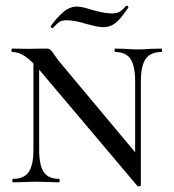

<svg xmlns="http://www.w3.org/2000/svg" viewBox="-20 -638 608 672"><path d="M545 -456Q507 -456 490 -432Q473 -408 473 -353V11Q473 13 468 14Q463 15 461 13L124 -386L117 -394V-115Q117 -60 133 -36Q149 -12 186 -12Q189 -12 189 -6Q189 0 186 0Q163 0 151 -1L107 -2L63 -1Q50 0 26 0Q23 0 23 -6Q23 -12 26 -12Q64 -12 80.5 -36Q97 -60 97 -115V-416Q76 -437 58.5 -446.5Q41 -456 23 -456Q20 -456 20 -462Q20 -468 23 -468L79 -467Q89 -467 102 -467.5Q115 -468 144 -468Q152 -468 157.5 -463Q163 -458 171 -445Q175 -440 180 -432.5Q185 -425 193 -416L453 -105V-353Q453 -408 436.5 -432Q420 -456 383 -456Q381 -456 381 -462Q381 -468 383 -468L418 -467Q446 -465 462 -465Q479 -465 507 -467L545 -468Q547 -468 547 -462Q547 -456 545 -456ZM422 -618H423Q426 -618 428 -615.5Q430 -613 429 -611Q402 -571 383.5 -557Q365 -543 344 -543Q327 -543 307.5 -548Q288 -553 283 -554Q242 -567 214 -567Q196 -567 188 -561.5Q180 -556 165 -540H164Q161 -540 158.5 -542.5Q156 -545 158 -547Q176 -573 199.5 -594Q223 -615 249 -615Q267 -615 300 -604Q317 -599 336.5 -595Q356 -591 372 -591Q389 -591 399.5 -597.5Q410 -604 422 -618Z"/></svg>

Font: Cormorant SC Medium
Style: Regular
Weight: 500
Designer: Christian Thalmann (Catharsis Fonts)
Version: Version 3.000